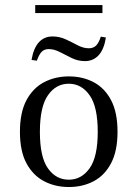

<svg xmlns="http://www.w3.org/2000/svg" viewBox="-20 -729 545 760"><path d="M104.8 -491.9Q112.9 -538.7 133.9 -561.7Q154.8 -584.7 187.9 -584.7Q215.3 -584.7 239.9 -573.4Q264.5 -562.1 287.1 -550Q309.7 -537.9 331.5 -537.9Q349.2 -537.9 360.1 -548.4Q371 -558.9 379 -583.9L399.2 -580.6Q391.9 -533.9 370.6 -510.5Q349.2 -487.1 316.1 -487.1Q288.7 -487.1 264.1 -499.2Q239.5 -511.3 216.9 -523Q194.4 -534.7 172.6 -534.7Q155.6 -534.7 145.2 -524.2Q134.7 -513.7 125.8 -488.7ZM252.4 11.3Q198.4 11.3 154.4 -11.7Q110.5 -34.7 84.7 -82.7Q58.9 -130.6 58.9 -207.3Q58.9 -283.9 84.7 -332.3Q110.5 -380.6 154.4 -403.6Q198.4 -426.6 252.4 -426.6Q307.3 -426.6 350.8 -403.6Q394.4 -380.6 419.8 -332.3Q445.2 -283.9 445.2 -207.3Q445.2 -131.5 419.8 -83.1Q394.4 -34.7 350.8 -11.7Q307.3 11.3 252.4 11.3ZM252.4 -17.7Q302.4 -17.7 334.7 -62.9Q366.9 -108.1 366.9 -207.3Q366.9 -306.5 334.7 -352Q302.4 -397.6 252.4 -397.6Q201.6 -397.6 169.8 -352Q137.9 -306.5 137.9 -207.3Q137.9 -107.3 169.8 -62.5Q201.6 -17.7 252.4 -17.7ZM119.4 -677.4V-708.9H385.5V-677.4Z"/></svg>

Font: Playfair 5pt SemiExpanded Light Light
Style: Regular
Weight: 300
Version: Version 2.203